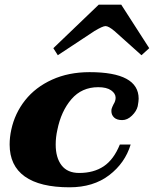

<svg xmlns="http://www.w3.org/2000/svg" viewBox="-20 -787 655 817"><path d="M207 -582 400 -767H496L615 -582L582 -552L467 -655Q442 -676 429 -676Q417 -676 382 -655L226 -552ZM21 -172Q21 -203 28 -235Q43 -305 87 -360.5Q131 -416 201.5 -448Q272 -480 361 -480Q570 -480 570 -367Q570 -357 566 -335Q561 -314 541.5 -295Q522 -276 500 -276Q477 -276 465.5 -287Q454 -298 454 -314Q454 -321 455 -324Q457 -331 463 -343Q472 -357 472 -371Q472 -389 453 -402.5Q434 -416 398 -416Q328 -416 284 -365Q240 -314 224 -234Q217 -203 217 -172Q217 -116 242 -83.5Q267 -51 317 -51Q379 -51 421.5 -79.5Q464 -108 490 -172H536Q512 -93 444.5 -41.5Q377 10 276 10Q150 10 85.5 -36Q21 -82 21 -172Z"/></svg>

Font: Taviraj Black
Style: Italic
Weight: 900
Italic angle: -12°
Designer: Katatrad Team
Foundry: CadsonDemak
Version: Version 1.001